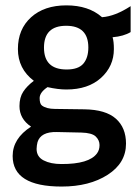

<svg xmlns="http://www.w3.org/2000/svg" viewBox="-20 -474 504 712"><path d="M358.4 -410.2Q406.7 -413.6 464.4 -451.2V-355Q438.5 -339.4 397.5 -335.9Q402.3 -320.3 402.3 -292Q402.3 -228.5 354.7 -185.3Q307.1 -142.1 226.1 -142.1Q195.3 -142.1 156.2 -150.9Q127 -131.3 127 -110.1Q127 -88.9 135.7 -82.5Q152.3 -70.3 183.3 -70.1Q214.4 -69.8 293.2 -68.6Q372.1 -67.4 409.7 -33.9Q447.3 -0.5 447.3 58.6Q447.3 130.4 379.4 174.1Q311.5 217.8 208.5 217.8Q26.9 217.8 26.9 104.5Q26.9 39.6 95.2 -4.4Q52.2 -33.2 52.2 -80.6Q52.2 -112.8 66.2 -134Q80.1 -155.3 105.5 -174.3Q46.4 -218.8 46.4 -292.2Q46.4 -365.7 95.2 -409.9Q144 -454.1 226.3 -454.1Q308.6 -454.1 358.4 -410.2ZM307.6 -297.9Q307.6 -378.4 225.3 -378.4Q143.1 -378.4 143.1 -297.4Q143.1 -216.3 227.1 -216.3Q270.5 -216.3 289.1 -238Q307.6 -259.8 307.6 -297.9ZM207.5 134.3Q310.5 134.8 339.8 94.7Q349.1 82 349.1 64Q349.1 45.9 335 32.2Q320.8 18.6 281.7 17.6L190.9 15.6Q130.9 14.2 119.1 53.2Q116.2 64.5 115.7 78.1Q115.7 107.4 141.8 120.8Q168 134.3 207.5 134.3Z"/></svg>

Font: Keraleeyam
Style: Regular
Weight: 400
Designer: Hussain K. H.
Foundry: Swathanthra Malayalam Computing(SMC) http://smc.org.in
Version: Version 3.0.0+20221109